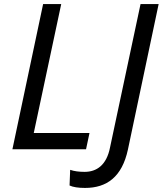

<svg xmlns="http://www.w3.org/2000/svg" viewBox="-20 -734 800 944"><path d="M398 190C505 190 580 136 609 1L760 -714H671L521 -9C504 78 455 111 396 111C369 111 345 108 325 101L322 178C339 186 365 190 398 190ZM403 0 420 -80H146L281 -714H192L41 0Z"/></svg>

Font: BC Sans
Style: Italic
Weight: 400
Italic angle: -12°
Designer: Monotype Design Team
Designer: Province of B.C.
Foundry: Monotype Imaging Inc.
Version: Version 2.000;GOOG;noto-source:20170915:90ef993387c0